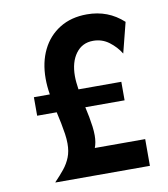

<svg xmlns="http://www.w3.org/2000/svg" viewBox="-75 -703 670 766"><g transform="rotate(-10 260.5 -319.5)"><path d="M88.2 0V-1.4Q110.4 -24.3 127.1 -45.1Q143.8 -66 153.1 -89.6Q162.5 -113.2 162.5 -144.4Q162.5 -163.2 159.4 -184.4Q156.2 -205.6 151.7 -228.5Q147.2 -251.4 141.7 -275H62.5V-350H127.1Q124.3 -366.7 122.9 -383Q121.5 -399.3 121.5 -414.6Q121.5 -480.6 146.2 -530.9Q170.8 -581.2 217.4 -610.1Q263.9 -638.9 327.8 -638.9Q370.8 -638.9 407.3 -625Q443.8 -611.1 475 -582.6L443.8 -459.7Q426.4 -488.2 398.3 -509.4Q370.1 -530.6 334 -530.6Q289.6 -530.6 263.9 -495.8Q238.2 -461.1 238.2 -404.2Q238.2 -391.7 239.6 -378.1Q241 -364.6 243.1 -350H416.7V-275H257.6Q262.5 -254.2 266.3 -233.3Q270.1 -212.5 272.6 -193.8Q275 -175 275 -158.3Q275 -143.8 272.9 -131.2Q270.8 -118.8 266.7 -108.3H470.8V0Z"/></g></svg>

Font: Afacad Flux
Style: Regular
Weight: 400
Designer: Kristian Moeller
Foundry: Dicotype
Version: Version 1.100